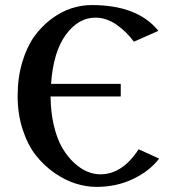

<svg xmlns="http://www.w3.org/2000/svg" viewBox="-20 -730 690 760"><path d="M609.9 -102.1Q570.8 -51.8 505.6 -21Q440.4 9.8 361.8 9.8Q321.8 9.8 279.5 -3.4Q237.3 -16.6 195.8 -45.4Q154.3 -74.2 122.1 -115Q89.8 -155.8 69.8 -217Q49.8 -278.3 49.8 -350.1Q49.8 -422.4 67.9 -483.2Q85.9 -543.9 115.2 -585Q144.5 -626 183.1 -654.8Q221.7 -683.6 262 -696.8Q302.2 -710 342.8 -710Q524.9 -710 606.9 -607.9L509.8 -564.9Q481.4 -604.5 441.2 -632.3Q400.9 -660.2 357.9 -660.2Q290 -660.2 240.5 -592.3Q190.9 -524.4 182.1 -397.9H458V-348.1H180.2Q180.7 -285.2 193.4 -232.2Q206.1 -179.2 226.6 -144.5Q247.1 -109.9 273.2 -85.7Q299.3 -61.5 325.4 -50.8Q351.6 -40 377 -40Q464.4 -40 528.8 -139.2Z"/></svg>

Font: Pfennig
Style: Bold
Weight: 700
Version: Version 20120410 ; ttfautohint (v0.8)